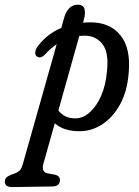

<svg xmlns="http://www.w3.org/2000/svg" viewBox="-119 -538 580 799"><path d="M69.5 -312.5Q49 -291 33.5 -304Q25.5 -311 28.2 -324.5Q31 -338 42.5 -351Q79 -397.5 136 -422L146.5 -459Q162 -518.5 205.5 -518.5Q246 -518.5 230 -456L226.5 -443.5Q242 -445 257.5 -445Q339 -445 382.5 -390.8Q426 -336.5 416.5 -234Q410.5 -158 380.8 -103.8Q351 -49.5 306.2 -20.5Q261.5 8.5 211 8Q146 8 109 -25L61.5 143.5Q52 178.5 79.5 183.5L107.5 188.5Q130.5 193 130.5 210.5Q130.5 237.5 99 238L-66.5 240.5Q-99 241.5 -99 217Q-99 208 -93 201.5Q-87 195 -70 188Q-48 181.5 -38.8 173Q-29.5 164.5 -25 148L117 -354Q91.5 -337 69.5 -312.5ZM234.5 -389.5Q222.5 -389.5 211 -388.5L124 -78.5Q135.5 -63 152.5 -54.2Q169.5 -45.5 195 -45.5Q226.5 -45.5 254.5 -70.5Q282.5 -95.5 301.8 -139.2Q321 -183 326 -239.5Q335 -319 307.5 -354.2Q280 -389.5 234.5 -389.5Z"/></svg>

Font: Fraunces 144pt S100
Style: Italic
Weight: 400
Italic angle: -16°
Version: Version 1.000; ttfautohint (v1.8.3)